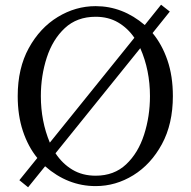

<svg xmlns="http://www.w3.org/2000/svg" viewBox="-20 -772 809 813"><path d="M574 -568 215 -123Q244 -79 286.5 -53.5Q329 -28 385 -28Q463 -28 514 -76Q565 -124 590 -201.5Q615 -279 615 -365Q615 -475 574 -568ZM191 -168 549 -612Q521 -653 480 -677Q439 -701 385 -701Q306 -701 254.5 -653Q203 -605 178 -528Q153 -451 153 -365Q153 -259 191 -168ZM699 -723 626 -632Q666 -584 689 -517Q712 -450 712 -365Q712 -247 665.5 -161.5Q619 -76 544.5 -30Q470 16 385 16Q267 16 171 -68L99 21L62 -9L138 -103Q99 -151 77 -217Q55 -283 55 -365Q55 -483 102 -568.5Q149 -654 224.5 -700Q300 -746 385 -746Q499 -746 593 -666L662 -752Z"/></svg>

Font: Han-Nom Khai
Style: Regular
Weight: 400
Version: Version 1.200;June 22, 2023;FontCreator 14.0.0.2814 64-bit